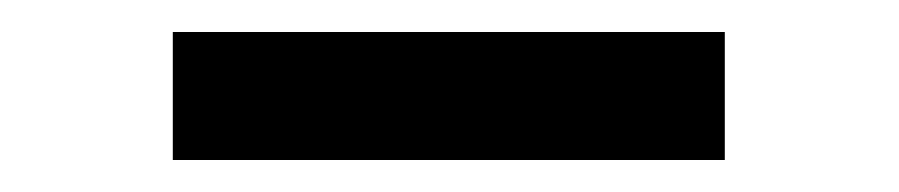

<svg xmlns="http://www.w3.org/2000/svg" viewBox="-20 -329 562 120"><path d="M88 -229V-309H433V-229Z"/></svg>

Font: Nunito Sans 7pt Expanded
Style: Regular
Weight: 400
Width: 7
Designer: Vernon Adams
Foundry: Vernon Adams
Version: Version 3.101;gftools[0.9.27]